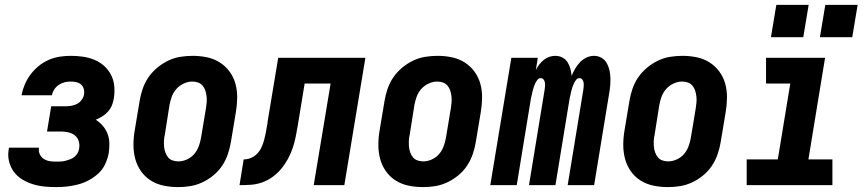

<svg xmlns="http://www.w3.org/2000/svg" viewBox="-20 -756 3540 784"><path d="M210 8Q184 8 159.5 5.5Q135 3 112 -4.5Q89 -12 69 -24.5Q49 -37 35.5 -56Q22 -75 16.5 -99Q11 -123 16 -148Q16 -149 16 -150.5Q16 -152 17 -153H139Q139 -153 139 -152.5Q139 -152 139 -151Q137 -138 142.5 -126Q148 -114 159 -107Q170 -100 183 -98Q196 -96 210 -96Q219 -96 228.5 -96.5Q238 -97 247.5 -99.5Q257 -102 266.5 -105.5Q276 -109 284 -115.5Q292 -122 297 -131Q302 -140 303 -149Q306 -165 301.5 -179.5Q297 -194 286 -203Q275 -212 260 -215.5Q245 -219 230 -219H172L189 -322H247Q259 -322 271 -324Q283 -326 294 -331.5Q305 -337 313 -347.5Q321 -358 323 -370Q325 -382 322 -393Q319 -404 311 -411Q303 -418 291.5 -420.5Q280 -423 269 -423Q256 -423 243.5 -420Q231 -417 220 -409.5Q209 -402 201.5 -390.5Q194 -379 192 -367H68Q72 -389 81 -410.5Q90 -432 104.5 -451.5Q119 -471 138 -486.5Q157 -502 179 -511.5Q201 -521 223.5 -524.5Q246 -528 269 -528Q294 -528 318.5 -524.5Q343 -521 365 -512Q387 -503 404.5 -487.5Q422 -472 433 -451Q444 -430 446.5 -405.5Q449 -381 445 -356Q443 -341 437.5 -327Q432 -313 421.5 -301Q411 -289 398 -281Q385 -273 371 -267Q387 -257 399.5 -242.5Q412 -228 419 -210Q426 -192 426.5 -171.5Q427 -151 424 -131Q420 -109 410 -87Q400 -65 382.5 -48.5Q365 -32 343.5 -20.5Q322 -9 299.5 -3Q277 3 254.5 5.5Q232 8 210 8Z M707 8Q677 8 648 2Q619 -4 595.5 -19Q572 -34 556 -56.5Q540 -79 532.5 -106.5Q525 -134 525 -164Q525 -194 530 -223L550 -343Q554 -368 562.5 -393Q571 -418 586 -440Q601 -462 622 -479.5Q643 -497 667 -508.5Q691 -520 716.5 -524Q742 -528 767 -528Q797 -528 825.5 -522Q854 -516 877.5 -501Q901 -486 917.5 -463.5Q934 -441 941.5 -413.5Q949 -386 948.5 -356Q948 -326 943 -297L923 -177Q919 -152 910.5 -127Q902 -102 887.5 -80Q873 -58 852 -40.5Q831 -23 806.5 -11.5Q782 0 757 4Q732 8 707 8ZM708 -97Q726 -97 743.5 -105Q761 -113 773 -127Q785 -141 791.5 -158.5Q798 -176 801 -194L821 -314Q823 -326 824 -338.5Q825 -351 823.5 -363Q822 -375 818.5 -386Q815 -397 807.5 -406Q800 -415 789 -419Q778 -423 765 -423Q748 -423 730.5 -415Q713 -407 700.5 -393Q688 -379 681.5 -361.5Q675 -344 672 -326L653 -206Q650 -194 649.5 -181.5Q649 -169 650 -157Q651 -145 655 -134Q659 -123 666 -114Q673 -105 684.5 -101Q696 -97 708 -97Z M958 0 975 -105Q990 -105 1004.5 -111Q1019 -117 1030 -128.5Q1041 -140 1047.5 -154Q1054 -168 1058 -182.5Q1062 -197 1065 -212Q1068 -227 1070 -241Q1071 -246 1072 -251Q1073 -256 1073 -261L1116 -520H1472L1386 0H1261L1330 -415H1224L1196 -244Q1192 -221 1187.5 -198Q1183 -175 1175.5 -152.5Q1168 -130 1156.5 -108.5Q1145 -87 1129.5 -68Q1114 -49 1093.5 -34Q1073 -19 1050 -11Q1027 -3 1004 -1.5Q981 0 958 0Z M1707 8Q1677 8 1648 2Q1619 -4 1595.5 -19Q1572 -34 1556 -56.5Q1540 -79 1532.5 -106.5Q1525 -134 1525 -164Q1525 -194 1530 -223L1550 -343Q1554 -368 1562.5 -393Q1571 -418 1586 -440Q1601 -462 1622 -479.5Q1643 -497 1667 -508.5Q1691 -520 1716.5 -524Q1742 -528 1767 -528Q1797 -528 1825.5 -522Q1854 -516 1877.5 -501Q1901 -486 1917.5 -463.5Q1934 -441 1941.5 -413.5Q1949 -386 1948.5 -356Q1948 -326 1943 -297L1923 -177Q1919 -152 1910.5 -127Q1902 -102 1887.5 -80Q1873 -58 1852 -40.5Q1831 -23 1806.5 -11.5Q1782 0 1757 4Q1732 8 1707 8ZM1708 -97Q1726 -97 1743.5 -105Q1761 -113 1773 -127Q1785 -141 1791.5 -158.5Q1798 -176 1801 -194L1821 -314Q1823 -326 1824 -338.5Q1825 -351 1823.5 -363Q1822 -375 1818.5 -386Q1815 -397 1807.5 -406Q1800 -415 1789 -419Q1778 -423 1765 -423Q1748 -423 1730.5 -415Q1713 -407 1700.5 -393Q1688 -379 1681.5 -361.5Q1675 -344 1672 -326L1653 -206Q1650 -194 1649.5 -181.5Q1649 -169 1650 -157Q1651 -145 1655 -134Q1659 -123 1666 -114Q1673 -105 1684.5 -101Q1696 -97 1708 -97Z M1982 0 2068 -520H2176L2168 -470Q2174 -482 2182 -492.5Q2190 -503 2200.5 -511.5Q2211 -520 2223 -524Q2235 -528 2248 -528Q2263 -528 2276.5 -521Q2290 -514 2297.5 -502Q2305 -490 2309 -475.5Q2313 -461 2314 -446Q2320 -461 2328.5 -475.5Q2337 -490 2348.5 -502Q2360 -514 2375 -521Q2390 -528 2406 -528Q2422 -528 2436 -520Q2450 -512 2457.5 -498.5Q2465 -485 2468.5 -469.5Q2472 -454 2472.5 -438Q2473 -422 2471.5 -405Q2470 -388 2467 -372L2406 0H2298L2362 -390Q2363 -397 2363.5 -404.5Q2364 -412 2363 -419Q2362 -426 2357.5 -431.5Q2353 -437 2346 -437Q2338 -437 2332.5 -430Q2327 -423 2323.5 -415.5Q2320 -408 2317.5 -400.5Q2315 -393 2313 -385Q2311 -377 2309.5 -369.5Q2308 -362 2306 -354L2248 0H2140L2204 -390Q2205 -397 2205.5 -404.5Q2206 -412 2205 -419Q2204 -426 2199.5 -431.5Q2195 -437 2188 -437Q2180 -437 2174.5 -430Q2169 -423 2165.5 -415.5Q2162 -408 2159.5 -400.5Q2157 -393 2155 -385Q2153 -377 2151.5 -369.5Q2150 -362 2148 -354L2090 0Z M2707 8Q2677 8 2648 2Q2619 -4 2595.5 -19Q2572 -34 2556 -56.5Q2540 -79 2532.5 -106.5Q2525 -134 2525 -164Q2525 -194 2530 -223L2550 -343Q2554 -368 2562.5 -393Q2571 -418 2586 -440Q2601 -462 2622 -479.5Q2643 -497 2667 -508.5Q2691 -520 2716.5 -524Q2742 -528 2767 -528Q2797 -528 2825.5 -522Q2854 -516 2877.5 -501Q2901 -486 2917.5 -463.5Q2934 -441 2941.5 -413.5Q2949 -386 2948.5 -356Q2948 -326 2943 -297L2923 -177Q2919 -152 2910.5 -127Q2902 -102 2887.5 -80Q2873 -58 2852 -40.5Q2831 -23 2806.5 -11.5Q2782 0 2757 4Q2732 8 2707 8ZM2708 -97Q2726 -97 2743.5 -105Q2761 -113 2773 -127Q2785 -141 2791.5 -158.5Q2798 -176 2801 -194L2821 -314Q2823 -326 2824 -338.5Q2825 -351 2823.5 -363Q2822 -375 2818.5 -386Q2815 -397 2807.5 -406Q2800 -415 2789 -419Q2778 -423 2765 -423Q2748 -423 2730.5 -415Q2713 -407 2700.5 -393Q2688 -379 2681.5 -361.5Q2675 -344 2672 -326L2653 -206Q2650 -194 2649.5 -181.5Q2649 -169 2650 -157Q2651 -145 2655 -134Q2659 -123 2666 -114Q2673 -105 2684.5 -101Q2696 -97 2708 -97Z M3029 0V-105H3156L3207 -415H3108V-520H3349L3281 -105H3379V0ZM3328 -604 3350 -736H3482L3460 -604ZM3128 -604 3150 -736H3282L3260 -604Z"/></svg>

Font: Iosevka SS04 Extrabold
Style: Italic
Weight: 800
Italic angle: -9°
Monospace: yes
Designer: Belleve Invis
Foundry: Belleve Invis
Version: Version 19.0.0; ttfautohint (v1.8.4)